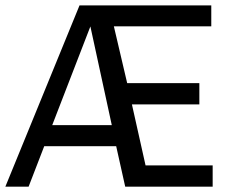

<svg xmlns="http://www.w3.org/2000/svg" viewBox="-21 -701 855 721"><path d="M727.6 -388.8V-308.9H474.4L525.6 -79.9H777.6V0H449.2L415.3 -152H145.1L86.4 0H-0.9L277.6 -680.7H772.4V-602.1H406.6L456.6 -388.8ZM318.4 -601.7 175.1 -231.1H398.8Z"/></svg>

Font: Puralecka Narrow
Style: Regular
Weight: 400
Designer: Hector Gatti, Marcela Romero, Pablo Cosgaya and Nicolas Silva
Version: Version 1.004;PS 001.004;hotconv 1.0.70;makeotf.lib2.5.58329